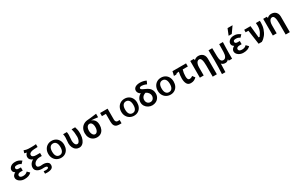

<svg xmlns="http://www.w3.org/2000/svg" viewBox="312 -3035 8377 5469"><g transform="rotate(-30 4500.0 -300.0)"><path d="M144.5 -38.5Q109 -61.5 88.5 -95.2Q68 -129 68 -163.5Q68 -205.5 92.8 -239.2Q117.5 -273 164.5 -296.5Q130.5 -315.5 113.5 -340.8Q96.5 -366 96.5 -401Q96.5 -434 113.8 -463.5Q131 -493 160 -514Q214 -554.5 302 -554.5Q333 -554.5 354.5 -551.5Q376 -548.5 400 -540.5Q426.5 -531.5 451 -518Q475.5 -504.5 506.5 -481L435 -406.5Q407.5 -428.5 376 -439Q344.5 -449.5 304 -449.5Q259.5 -449.5 239 -436.2Q218.5 -423 218.5 -393Q218.5 -365 240.8 -350.5Q263 -336 304 -336H372.5V-231H298Q253 -231 226 -212.2Q199 -193.5 199 -161.5Q199 -128.5 228 -109.8Q257 -91 308 -91Q356.5 -91 392.2 -105.5Q428 -120 455.5 -150.5L529.5 -76Q453.5 7.5 302 7.5Q254.5 7.5 217.8 -3.5Q181 -14.5 144.5 -38.5Z M943 88.5Q987 88.5 1013.2 77.5Q1039.5 66.5 1039.5 43Q1039.5 0 939.5 0Q920 0 899.5 1.5Q883.5 2.5 874 2.5Q822 2.5 772 -13.8Q722 -30 688.5 -66.8Q655 -103.5 655 -162Q655 -205 672.5 -243.8Q690 -282.5 720.8 -312.2Q751.5 -342 789.5 -359Q736.5 -377 705 -412.5Q673.5 -448 673.5 -494.5Q673.5 -565.5 729.5 -617Q695.5 -623.5 656 -635.5L681 -719.5Q722 -705 751.5 -698Q781 -691 811.5 -688.8Q842 -686.5 892 -686.5H918Q1013 -686.5 1074.5 -694.5V-601.5Q1030.5 -601 958.5 -596Q926 -593.5 901.5 -589.8Q877 -586 856.5 -577.5Q827.5 -566 808.5 -548Q789.5 -530 789.5 -500.5Q789.5 -458.5 827.5 -439Q865.5 -419.5 922 -419.5H1050V-319.5L976.5 -319Q920 -318.5 873 -296.8Q826 -275 798.8 -240Q771.5 -205 771.5 -168Q771.5 -128 801.2 -110.8Q831 -93.5 879.5 -93.5Q900 -93.5 929 -97Q943 -99 964 -99Q1008.5 -99 1051.5 -87Q1094.5 -75 1123.8 -46Q1153 -17 1153 30Q1153 105 1099.5 136.2Q1046 167.5 951.5 167.5Q922.5 167.5 878 164V84Q912 88.5 943 88.5Z M1238.5 -276Q1238.5 -357 1272.2 -420.5Q1306 -484 1366 -519.5Q1426 -555 1502.5 -555Q1577.5 -555 1636.8 -521Q1696 -487 1729.8 -424Q1763.5 -361 1763.5 -278Q1763.5 -197.5 1731.8 -133.2Q1700 -69 1641.5 -32.8Q1583 3.5 1506.5 3.5Q1432.5 3.5 1371.2 -30.8Q1310 -65 1274.2 -128.8Q1238.5 -192.5 1238.5 -276ZM1637 -274.5Q1637 -369.5 1601.5 -419.8Q1566 -470 1501.5 -470Q1436.5 -470 1401.2 -420Q1366 -370 1366 -275.5Q1366 -180.5 1401.5 -131Q1437 -81.5 1502 -81.5Q1567 -81.5 1602 -130.8Q1637 -180 1637 -274.5Z M1885 -255Q1885 -285 1891.5 -341.5Q1898.5 -407.5 1898.5 -445Q1898.5 -502.5 1885 -553H2008Q2017.5 -511.5 2017.5 -456.5Q2017.5 -413.5 2010 -338.5Q2005.5 -291.5 2005.5 -272.5Q2005.5 -232 2015 -194.2Q2024.5 -156.5 2045.5 -131.5Q2066.5 -106.5 2100 -106.5Q2130.5 -106.5 2153 -136Q2175.5 -165.5 2187 -208.2Q2198.5 -251 2198.5 -290Q2198.5 -365 2190.8 -425.8Q2183 -486.5 2164 -553H2281Q2299.5 -499.5 2308 -452Q2316.5 -404.5 2316.5 -344Q2316.5 -312.5 2315.5 -295.5Q2310.5 -203.5 2282.2 -134.2Q2254 -65 2206.8 -27Q2159.5 11 2099 11Q2038 11 1989.2 -21.8Q1940.5 -54.5 1912.8 -115Q1885 -175.5 1885 -255Z M2432.5 -266Q2432.5 -347.5 2465.2 -411.8Q2498 -476 2560 -514.2Q2622 -552.5 2706 -556.5Q2735.5 -558 2800.8 -565.5Q2866 -573 2924.5 -580.5L2991 -589V-473.5Q2880.5 -489 2770.5 -495.5Q2844 -467.5 2882.2 -413.2Q2920.5 -359 2920.5 -264Q2920.5 -182.5 2892.2 -120.5Q2864 -58.5 2810.8 -24.2Q2757.5 10 2684.5 10Q2611 10 2553.8 -24.5Q2496.5 -59 2464.5 -121.8Q2432.5 -184.5 2432.5 -266ZM2784 -271.5Q2784 -321.5 2771.2 -358.8Q2758.5 -396 2735 -415.8Q2711.5 -435.5 2680.5 -435.5Q2648 -435.5 2623.2 -414.5Q2598.5 -393.5 2585.2 -356.2Q2572 -319 2572 -270.5Q2572 -220.5 2586 -180.5Q2600 -140.5 2624.5 -117.8Q2649 -95 2679.5 -95Q2709.5 -95 2733.2 -117Q2757 -139 2770.5 -179Q2784 -219 2784 -271.5Z M3231.5 -184V-445.5H3101V-550H3346.5V-190Q3346.5 -163.5 3355.5 -142.8Q3364.5 -122 3379.8 -110.5Q3395 -99 3414 -98.5H3483.5V8.5L3471 9Q3448 10 3434.5 10Q3387 10 3345 1.5Q3289.5 -10 3260.5 -57.2Q3231.5 -104.5 3231.5 -184Z M3638.5 -276Q3638.5 -357 3672.2 -420.5Q3706 -484 3766 -519.5Q3826 -555 3902.5 -555Q3977.5 -555 4036.8 -521Q4096 -487 4129.8 -424Q4163.5 -361 4163.5 -278Q4163.5 -197.5 4131.8 -133.2Q4100 -69 4041.5 -32.8Q3983 3.5 3906.5 3.5Q3832.5 3.5 3771.2 -30.8Q3710 -65 3674.2 -128.8Q3638.5 -192.5 3638.5 -276ZM4037 -274.5Q4037 -369.5 4001.5 -419.8Q3966 -470 3901.5 -470Q3836.5 -470 3801.2 -420Q3766 -370 3766 -275.5Q3766 -180.5 3801.5 -131Q3837 -81.5 3902 -81.5Q3967 -81.5 4002 -130.8Q4037 -180 4037 -274.5Z M4246 -235Q4246 -306 4283.8 -365.5Q4321.5 -425 4385 -456.5Q4343.5 -478.5 4320.5 -513.2Q4297.5 -548 4297.5 -590Q4297.5 -635 4324 -666.8Q4350.5 -698.5 4398 -715Q4445.5 -731.5 4507.5 -731.5Q4559 -731.5 4613.8 -720Q4668.5 -708.5 4712.5 -684.5L4668 -588Q4617 -610.5 4576.5 -620Q4536 -629.5 4509.5 -629.5Q4479.5 -629.5 4456.8 -618.8Q4434 -608 4434 -586.5Q4434 -570.5 4451.8 -554.5Q4469.5 -538.5 4515 -517.5L4552 -500.5Q4596 -480.5 4622.8 -465.8Q4649.5 -451 4673.5 -429.5Q4712 -395.5 4733.2 -348Q4754.5 -300.5 4754.5 -240.5Q4754.5 -164 4719.2 -107.8Q4684 -51.5 4626.8 -22.2Q4569.5 7 4504.5 7Q4437.5 7 4377.8 -24Q4318 -55 4282 -110.2Q4246 -165.5 4246 -235ZM4627.5 -238.5Q4627.5 -285.5 4598.2 -329.5Q4569 -373.5 4510.5 -402.5Q4438.5 -381 4405.2 -337.5Q4372 -294 4372 -238Q4372 -196.5 4389.2 -165Q4406.5 -133.5 4436.2 -116.8Q4466 -100 4502 -100Q4542.5 -100 4570.8 -120.5Q4599 -141 4613.2 -172.8Q4627.5 -204.5 4627.5 -238.5Z M4838.5 -276Q4838.5 -357 4872.2 -420.5Q4906 -484 4966 -519.5Q5026 -555 5102.5 -555Q5177.5 -555 5236.8 -521Q5296 -487 5329.8 -424Q5363.5 -361 5363.5 -278Q5363.5 -197.5 5331.8 -133.2Q5300 -69 5241.5 -32.8Q5183 3.5 5106.5 3.5Q5032.5 3.5 4971.2 -30.8Q4910 -65 4874.2 -128.8Q4838.5 -192.5 4838.5 -276ZM5237 -274.5Q5237 -369.5 5201.5 -419.8Q5166 -470 5101.5 -470Q5036.5 -470 5001.2 -420Q4966 -370 4966 -275.5Q4966 -180.5 5001.5 -131Q5037 -81.5 5102 -81.5Q5167 -81.5 5202 -130.8Q5237 -180 5237 -274.5Z M5459 -451.5Q5465.5 -476 5471.8 -503.2Q5478 -530.5 5480.5 -550H5927.5V-447.5H5759Q5743 -393 5735.2 -345Q5727.5 -297 5727.5 -239Q5727.5 -177.5 5744.2 -145.5Q5761 -113.5 5798 -113.5Q5822 -113.5 5849 -123.8Q5876 -134 5896.5 -153.5L5958.5 -72Q5922 -36.5 5878.5 -14.5Q5835 7.5 5769.5 7.5Q5681.5 7.5 5643.8 -60.8Q5606 -129 5606 -239.5Q5606 -340 5631 -447Q5585 -446 5562.2 -438.8Q5539.5 -431.5 5527 -412.5H5449.5Z M6305.5 -462.5Q6270 -462.5 6244.2 -437.8Q6218.5 -413 6204.8 -368Q6191 -323 6191 -262.5V0H6065V-151V-248.5V-549H6184L6193 -500.5Q6212 -526.5 6251 -543.5Q6290 -560.5 6331 -560.5Q6394.5 -560.5 6440 -534Q6485.5 -507.5 6509 -461.5Q6532.5 -415.5 6532.5 -357V158H6396V-206Q6396 -337 6374.2 -399.8Q6352.5 -462.5 6305.5 -462.5Z M6672.5 -222.5Q6672.5 -391 6667.5 -551.5H6789L6793.5 -281.5Q6795 -190 6819.5 -144Q6844 -98 6896.5 -98Q6952 -98 6981.5 -150Q7011 -202 7013.5 -295L7018.5 -551.5H7140Q7137 -481.5 7133.5 -365.5Q7130 -249.5 7130 -198.5V-8.5H7019.5V-55.5Q6998.5 -29 6969.5 -12.8Q6940.5 3.5 6911.5 3.5Q6869 3.5 6838.5 -8.8Q6808 -21 6782.5 -48.5L6774 227.5H6660.5Q6672.5 23.5 6672.5 -222.5Z M7344 -38.5Q7308.5 -61.5 7288 -95.2Q7267.5 -129 7267.5 -163.5Q7267.5 -205.5 7292.2 -239.2Q7317 -273 7364 -296.5Q7330 -315.5 7313 -340.8Q7296 -366 7296 -401Q7296 -434 7313.2 -463.5Q7330.5 -493 7359.5 -514Q7413.5 -554.5 7501.5 -554.5Q7532.5 -554.5 7554 -551.5Q7575.5 -548.5 7599.5 -540.5Q7626 -531.5 7650.5 -518Q7675 -504.5 7706 -481L7634.5 -406.5Q7607 -428.5 7575.5 -439Q7544 -449.5 7503.5 -449.5Q7459 -449.5 7438.5 -436.2Q7418 -423 7418 -393Q7418 -365 7440.2 -350.5Q7462.5 -336 7503.5 -336H7572V-231H7497.5Q7452.5 -231 7425.5 -212.2Q7398.5 -193.5 7398.5 -161.5Q7398.5 -128.5 7427.5 -109.8Q7456.5 -91 7507.5 -91Q7556 -91 7591.8 -105.5Q7627.5 -120 7655 -150.5L7729 -76Q7653 7.5 7501.5 7.5Q7454 7.5 7417.2 -3.5Q7380.5 -14.5 7344 -38.5ZM7370.5 -623.5 7453.5 -828.5H7618L7473.5 -623.5Z M7930.5 -467H7840V-550H8047.5L8088.5 -156.5H8121L8133.5 -174.5Q8166 -221 8185 -255.2Q8204 -289.5 8217 -339.8Q8230 -390 8230 -458Q8230 -496.5 8224.5 -550H8353.5Q8355.5 -524 8355.5 -492Q8355.5 -379.5 8323.8 -283Q8292 -186.5 8235.2 -114.8Q8178.5 -43 8103.5 0H7997Z M8705.5 -462.5Q8670 -462.5 8644.2 -437.8Q8618.5 -413 8604.8 -368Q8591 -323 8591 -262.5V0H8465V-151V-248.5V-549H8584L8593 -500.5Q8612 -526.5 8651 -543.5Q8690 -560.5 8731 -560.5Q8794.5 -560.5 8840 -534Q8885.5 -507.5 8909 -461.5Q8932.5 -415.5 8932.5 -357V158H8796V-206Q8796 -337 8774.2 -399.8Q8752.5 -462.5 8705.5 -462.5Z"/></g></svg>

Font: JuliaMono ExtraBold
Style: Regular
Weight: 800
Monospace: yes
Designer: cormullion
Foundry: corm
Version: Version 0.055; ttfautohint (v1.8.4)